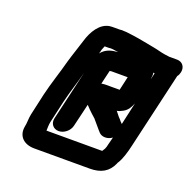

<svg xmlns="http://www.w3.org/2000/svg" viewBox="-122 -786 942 936"><g transform="rotate(20 348.5 -318.0)"><path d="M657 -619H617C610 -620 603 -621 594 -622C572 -625 552 -632 529 -636C494 -642 455 -651 417 -656L402 -658C388 -660 372 -662 355 -662C349 -661 343 -661 337 -661H318C310 -661 301 -661 293 -660C244 -653 212 -602 196 -547C183 -504 171 -472 158 -427C141 -362 119 -300 104 -236L79 -124C74 -102 76 -78 71 -58C62 -7 96 26 151 26H439C496 26 534 5 555 -43C555 -45 557 -48 559 -51C574 -74 586 -115 594 -151L685 -544C691 -551 694 -559 696 -568C702 -596 685 -619 657 -619ZM295 -145 323 -263C334 -251 346 -239 358 -228L376 -212C390 -196 401 -182 416 -165L425 -155C440 -139 470 -138 493 -155L492 -151C490 -142 487 -130 483 -116C481 -106 479 -99 477 -95C476 -90 469 -82 466 -76H177C178 -91 177 -107 181 -124L207 -238C220 -293 238 -345 253 -403L193 -145C187 -117 205 -94 233 -94C261 -94 289 -117 295 -145ZM350 -383 367 -455H370C373 -456 375 -456 378 -456H460L444 -385H368C364 -385 357 -384 350 -383ZM511 -232 502 -241C497 -248 491 -254 486 -259C477 -269 475 -274 466 -284C475 -285 484 -289 497 -296C518 -308 527 -324 537 -348ZM570 -520C573 -519 575 -519 577 -519L569 -485C569 -488 570 -492 570 -496C572 -505 571 -513 570 -520ZM374 -556C371 -555 368 -555 365 -554C332 -551 308 -541 289 -517C292 -524 293 -532 295 -539C298 -546 301 -553 303 -559H313C321 -559 328 -559 335 -560C349 -560 361 -556 374 -556Z"/></g></svg>

Font: Electronic
Style: UltBlkIt
Weight: 500
Version: Version 1.011